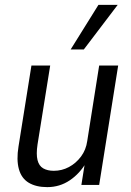

<svg xmlns="http://www.w3.org/2000/svg" viewBox="-20 -759 537 788"><path d="M174 9Q128 9 98 -9Q68 -27 57.5 -65Q47 -103 56 -158L109 -490H186L134 -166Q128 -126 134 -102Q140 -78 157.5 -68Q175 -58 201 -58Q234 -58 263 -73.5Q292 -89 312.5 -116.5Q333 -144 338 -180L387 -490H465L387 0H314L329 -94H335Q308 -47 266.5 -19Q225 9 174 9ZM270 -556 384 -739H463L324 -556Z"/></svg>

Font: Nunito Sans 10pt Condensed
Style: Italic
Weight: 400
Width: 3
Italic angle: -9°
Designer: Vernon Adams
Foundry: Vernon Adams
Version: Version 3.101;gftools[0.9.27]